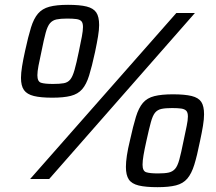

<svg xmlns="http://www.w3.org/2000/svg" viewBox="-20 -742 894 796"><path d="M105 0 711 -688H788L184 0ZM197 -337Q149 -337 120.5 -344Q92 -351 79.5 -368.5Q67 -386 67 -419Q67 -439 71.5 -467Q76 -495 84 -531Q97 -591 108.5 -628Q120 -665 137.5 -685.5Q155 -706 184.5 -714Q214 -722 262 -722Q311 -722 339 -715Q367 -708 379 -690.5Q391 -673 391 -638Q391 -619 386.5 -591.5Q382 -564 374 -526Q361 -466 349.5 -429Q338 -392 320.5 -372Q303 -352 273.5 -344.5Q244 -337 197 -337ZM200 -394Q228 -394 244.5 -397Q261 -400 271 -412Q281 -424 289 -452Q297 -480 307 -529Q315 -567 319.5 -591Q324 -615 324 -630Q324 -647 317.5 -654Q311 -661 296.5 -663Q282 -665 258 -665Q231 -665 214.5 -661.5Q198 -658 187.5 -646Q177 -634 169.5 -606.5Q162 -579 152 -529Q144 -493 139.5 -469Q135 -445 135 -430Q135 -404 150 -399Q165 -394 200 -394ZM633 34Q584 34 555 27Q526 20 514 2Q502 -16 502 -50Q502 -70 506 -97Q510 -124 519 -161Q532 -220 543.5 -257.5Q555 -295 572.5 -315.5Q590 -336 620 -343.5Q650 -351 697 -351Q746 -351 774.5 -344Q803 -337 814.5 -319.5Q826 -302 826 -268Q826 -248 821.5 -220.5Q817 -193 809 -156Q797 -96 785.5 -59Q774 -22 756.5 -1.5Q739 19 709.5 26.5Q680 34 633 34ZM635 -23Q663 -23 679 -26.5Q695 -30 705.5 -41.5Q716 -53 723.5 -80.5Q731 -108 741 -158Q749 -196 754 -220Q759 -244 759 -259Q759 -276 752 -283Q745 -290 731 -292Q717 -294 693 -294Q666 -294 649.5 -290.5Q633 -287 623 -275Q613 -263 605.5 -235.5Q598 -208 587 -158Q579 -122 575 -98.5Q571 -75 571 -59Q571 -33 586 -28Q601 -23 635 -23Z"/></svg>

Font: Saira Thin Medium
Style: Italic
Weight: 500
Italic angle: -12°
Version: Version 1.101